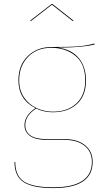

<svg xmlns="http://www.w3.org/2000/svg" viewBox="-20 -767 537 980"><path d="M463 -540Q403 -524 277 -524Q347 -514 383 -469.5Q419 -425 419 -356Q419 -279 373 -236.5Q327 -194 249 -194Q203 -194 165 -213Q109 -178 109 -128Q109 -94 136 -75.5Q163 -57 217 -57H308Q376 -57 414.5 -25.5Q453 6 453 59Q453 193 252 193Q147 193 100.5 162.5Q54 132 54 60H58Q58 131 103 160Q148 189 252 189Q449 189 449 59Q449 7 411.5 -23Q374 -53 308 -53H217Q162 -53 133.5 -73Q105 -93 105 -128Q105 -178 161 -215Q74 -259 74 -357Q74 -434 121.5 -480.5Q169 -527 243 -527Q346 -527 386.5 -531Q427 -535 462 -545ZM78 -357Q78 -306 102.5 -270Q127 -234 166.5 -215.5Q206 -197 249 -197Q325 -197 370 -239Q415 -281 415 -356Q415 -441 365 -482Q315 -523 241 -523Q168 -523 123 -476.5Q78 -430 78 -357ZM134 -662 244 -747H247L355 -662L352 -659L245 -743L137 -659Z"/></svg>

Font: FiraGO Four
Style: Regular
Weight: 100
Designer: bBox Type
Foundry: bBox Type GmbH
Version: Version 1.001